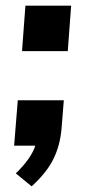

<svg xmlns="http://www.w3.org/2000/svg" viewBox="-20 -516 302 680"><path d="M70 -496H232L220 -335H58ZM43 -161H206L198 -61Q193 -1 169 47.5Q145 96 92 144L36 98Q90 46 105 0H30Z"/></svg>

Font: Muli ExtraBold
Style: Italic
Weight: 800
Italic angle: -4.541°
Designer: Vernon Adams
Foundry: Vernon Adams
Version: Version 2.000